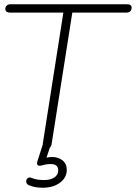

<svg xmlns="http://www.w3.org/2000/svg" viewBox="-20 -690 637 900"><path d="M181 -19 277 -631H27Q16 -631 10.5 -635.5Q5 -640 5 -648Q5 -658 11.5 -664Q18 -670 29 -670H575Q586 -670 591.5 -666Q597 -662 597 -654Q597 -643 590.5 -637Q584 -631 573 -631H319L222 -15Q219 6 198 6Q188 6 183.5 -0.5Q179 -7 181 -19ZM115 178Q104 173 103 162.5Q102 152 109.5 145.5Q117 139 128 144Q151 154 187 154Q216 154 234.5 142Q253 130 253 109Q253 79 218 79Q197 79 178 85Q170 87 165 87Q160 87 157 84Q154 81 153.5 77Q153 73 156 64L183 -20H221L196 55L178 53Q208 46 224 46Q254 46 273.5 62Q293 78 293 106Q293 143 261 166.5Q229 190 180 190Q142 190 115 178Z"/></svg>

Font: SN Pro Thin
Style: Italic
Weight: 200
Italic angle: -9°
Designer: Tobias Whetton
Foundry: Supernotes
Version: Version 1.003;Glyphs 3.3 (3324)